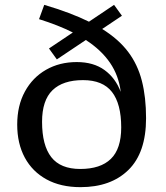

<svg xmlns="http://www.w3.org/2000/svg" viewBox="-20 -762 684 792"><path d="M312 10Q230.5 10 172 -22Q113.5 -54 82.2 -112Q51 -170 51 -248Q51 -326.5 82.8 -384.5Q114.5 -442.5 170 -474.2Q225.5 -506 296.5 -506Q366 -506 411.2 -473Q456.5 -440 478 -383Q470 -450 433.8 -503Q397.5 -556 334 -597L214.5 -517L182 -562L280.5 -628Q221 -658 141 -683L162.5 -742Q272.5 -709.5 347 -672.5L450.5 -742L483 -697L401.5 -642.5Q469 -600.5 508.5 -548.2Q548 -496 565.2 -428.5Q582.5 -361 582.5 -274.5Q582.5 -132.5 510 -61.2Q437.5 10 312 10ZM311 -65Q394.5 -65 437.2 -106.5Q480 -148 480 -236.5Q480 -333.5 442 -382.5Q404 -431.5 322.5 -431.5Q239.5 -431.5 196.5 -389.8Q153.5 -348 153.5 -259.5Q153.5 -162.5 191.5 -113.8Q229.5 -65 311 -65Z"/></svg>

Font: Newsreader Caption
Style: Regular
Weight: 400
Designer: Hugues Gentile
Foundry: Production Type
Version: Version 1.001